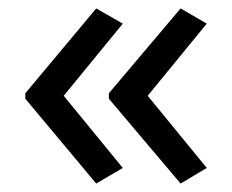

<svg xmlns="http://www.w3.org/2000/svg" viewBox="-20 -491 549 455"><path d="M40 -270V-257L208 -56L271 -93L131 -264L271 -435L208 -471ZM238 -270V-257L408 -56L470 -93L330 -264L470 -435L408 -471Z"/></svg>

Font: Noto Sans Brahmi
Style: Regular
Weight: 400
Designer: Monotype Design Team
Foundry: Monotype Imaging Inc.
Version: Version 2.004